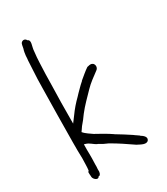

<svg xmlns="http://www.w3.org/2000/svg" viewBox="-183 -788 780 897"><g transform="rotate(-30 207.0 -339.0)"><path d="M49 -20C49 -13 49 -4 50 2V6C51 20 73 38 81 21H84C91 20 96 7 94 -8V-10C94 -15 95 -19 95 -23V-37C95 -46 96 -56 96 -67V-92C96 -105 95 -121 96 -141V-143L103 -141C124 -135 133 -121 152 -112H153C167 -103 183 -95 198 -89C236 -68 272 -43 307 -19C325 -10 351 7 364 -10C374 -25 356 -39 344 -46V-47C337 -53 328 -57 317 -66C294 -81 268 -98 244 -112H243V-113C218 -130 190 -146 164 -160H163C147 -172 128 -182 115 -198C121 -205 124 -212 131 -221C143 -234 157 -253 167 -267C191 -298 220 -326 247 -354C267 -375 295 -395 318 -412C332 -421 331 -440 320 -448H319C309 -455 297 -448 291 -448C273 -436 256 -421 239 -407C236 -405 235 -403 233 -400H232C225 -394 219 -388 212 -381L194 -363C186 -354 177 -345 167 -335C146 -313 128 -289 110 -264L101 -252V-267C101 -331 102 -399 104 -461C104 -480 105 -498 105 -515C107 -555 107 -596 112 -634C113 -662 130 -687 111 -696V-695C106 -707 93 -709 85 -702C81 -699 79 -694 78 -688L75 -672C71 -660 69 -647 68 -637C68 -630 67 -621 66 -611C64 -582 63 -546 61 -515C61 -500 60 -484 60 -467C58 -376 57 -273 56 -178V-132C56 -117 57 -104 57 -91C57 -78 56 -67 56 -56C56 -45 55 -37 54 -26ZM312 -25Z"/></g></svg>

Font: Scribbler
Style: Lt
Weight: 300
Designer: Mew Too
Foundry: Cannot Into Space Fonts
Version: Version 1.001